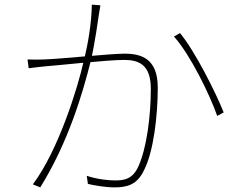

<svg xmlns="http://www.w3.org/2000/svg" viewBox="-20 -794 1040 830"><path d="M414 -771 377 -774C376 -695 360 -600 342 -531C316 -412 231 -142 122 3L154 16C276 -180 338 -393 373 -533C390 -606 404 -708 408 -735C410 -749 412 -760 414 -771ZM758 -651 732 -636C801 -560 886 -387 919 -293L947 -308C911 -398 821 -576 758 -651ZM99 -537 104 -499C125 -502 156 -505 173 -507C240 -512 442 -535 517 -535C582 -535 632 -513 632 -410C632 -292 614 -153 578 -74C553 -20 518 -14 478 -14C448 -14 400 -19 355 -34L360 1C389 8 437 16 475 16C529 16 573 5 603 -59C644 -139 662 -295 662 -415C662 -541 591 -562 518 -562C457 -562 240 -539 171 -537C144 -536 126 -536 99 -537Z"/></svg>

Font: Source Han Sans JP VF
Style: Regular
Weight: 250
Designer: Ryoko NISHIZUKA 西塚涼子 (kana, bopomofo & ideographs); Paul D. Hunt (Latin, Greek & Cyrillic); Sandoll Communications 산돌커뮤니
Foundry: Adobe
Version: Version 2.004;hotconv 1.0.118;makeotfexe 2.5.65603